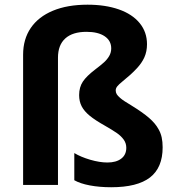

<svg xmlns="http://www.w3.org/2000/svg" viewBox="-20 -785 751 815"><path d="M295.4 -20V-135.3Q322.8 -118.7 363 -106.9Q403.3 -95.2 436 -95.2Q473.1 -95.2 494.6 -111.6Q516.1 -127.9 516.1 -157.7Q516.1 -177.2 504.9 -192.6Q493.7 -208 476.1 -220.2Q458.5 -232.4 425.3 -251.5Q384.3 -274.4 360.8 -293.7Q337.4 -313 326.7 -333.7Q315.9 -354.5 315.9 -381.3Q315.9 -415 331.8 -438.7Q347.7 -462.4 384.3 -490.2Q408.2 -508.3 421.6 -520.5Q435.1 -532.7 443.6 -547.4Q452.1 -562 452.1 -579.6Q452.1 -612.3 424.3 -631.1Q396.5 -649.9 347.2 -649.9Q288.1 -649.9 257.1 -621.8Q226.1 -593.8 226.1 -540V0H78.1V-552.7Q78.1 -618.7 110.6 -666.3Q143.1 -713.9 204.6 -739.5Q266.1 -765.1 351.6 -765.1Q427.2 -765.1 484.4 -745.1Q541.5 -725.1 572.8 -687Q604 -648.9 604 -597.2Q604 -566.4 592.8 -541.5Q581.5 -516.6 560.1 -494.1Q545.4 -478.5 532 -466.6Q518.6 -454.6 499.5 -439Q484.4 -426.8 477.8 -418.5Q471.2 -410.2 471.2 -401.4Q471.2 -392.1 475.6 -385Q480 -377.9 489.7 -369.6Q496.6 -363.3 509 -355.2Q521.5 -347.2 536.1 -338.4Q585.4 -308.1 612.5 -284.7Q639.6 -261.2 652.8 -236.8Q662.1 -220.7 666.3 -201.9Q670.4 -183.1 670.4 -159.7Q670.4 -73.2 616.7 -31.7Q563 9.8 452.1 9.8Q402.3 9.8 361.1 2Q319.8 -5.9 295.4 -20Z"/></svg>

Font: Viking Open Sans
Style: Bold
Weight: 700
Foundry: Ascender Corporation
Version: Version 2.001